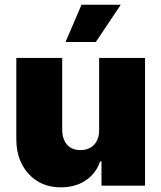

<svg xmlns="http://www.w3.org/2000/svg" viewBox="-20 -793 689 820"><path d="M403.4 -238.6V-545.5H599.4V0H413.4V-103.7H407.7Q389.9 -51.5 345.5 -22.2Q301.1 7.1 240.1 7.1Q154.8 7.1 102.5 -50.1Q50.1 -107.2 49.7 -197.4V-545.5H245.7V-238.6Q246.1 -197.8 266.5 -174.9Q286.9 -152 323.9 -152Q360.4 -152 382.1 -175.2Q403.8 -198.5 403.4 -238.6ZM259.9 -613.6 328.1 -772.7H495.7L389.2 -613.6Z"/></svg>

Font: Karasuma Gothic
Style: Black
Weight: 900
Designer: Rasmus Andersson / Ryoko Nishizuka
Foundry: Genbu
Version: Version 1.00